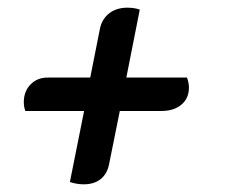

<svg xmlns="http://www.w3.org/2000/svg" viewBox="-20 -486 594 500"><path d="M312 -466Q330 -466 344 -461L309 -284H467Q472 -270 472 -258Q472 -230 452.5 -213.5Q433 -197 400 -197H292L264 -58Q259 -33 242 -19.5Q225 -6 198 -6Q180 -6 162 -12L199 -197H46Q42 -208 42 -220Q42 -248 59.5 -266Q77 -284 104 -284H215L240 -410Q245 -436 264 -451Q283 -466 312 -466Z"/></svg>

Font: Sansita
Style: Italic
Weight: 400
Italic angle: -11°
Designer: Pablo Cosgaya
Foundry: Omnibus-Type
Version: Version 1.006